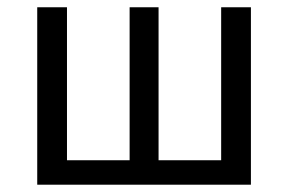

<svg xmlns="http://www.w3.org/2000/svg" viewBox="-20 -506 789 526"><path d="M82 0V-486.1H163.5V-67H335.1V-486.1H414.4V-67H585.9V-486.1H667.4V0Z"/></svg>

Font: Source Sans 3
Style: Regular
Weight: 200
Designer: Paul D. Hunt
Foundry: Adobe
Version: Version 3.046;hotconv 1.0.118;makeotfexe 2.5.65603